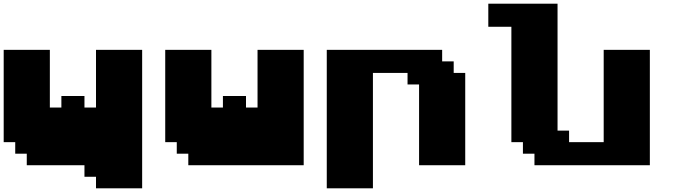

<svg xmlns="http://www.w3.org/2000/svg" viewBox="-20 -895 3665 1040"><path d="M500 125H750V-625H500V-312.5H437.5V-375H312.5V-312.5H250V-625H0V-125H62.5V-62.5H125V0H437.5V62.5H500Z M1000 0H1625V-625H1375V-312.5H1312.5V-375H1187.5V-312.5H1125V-625H875V-125H937.5V-62.5H1000Z M1750 125H2000V-500H2187.5V-437.5H2250V0H2500V-500H2437.5V-562.5H2375V-625H1750Z M2875 0H3500V-625H3250V-125H3062.5V-187.5H3000V-875H2625V-750H2750V-125H2812.5V-62.5H2875Z"/></svg>

Font: Faithful 32x
Style: Bold
Weight: 400
Foundry: Faithful Resource Pack
Version: Version 1.0; January 27, 2023